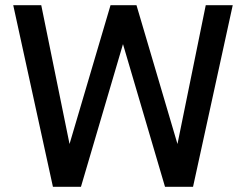

<svg xmlns="http://www.w3.org/2000/svg" viewBox="-20 -720 948 740"><path d="M292 0H184L31 -700H139L248 -165L406 -700H506L664 -165L773 -700H877L724 0H616L454 -550Z"/></svg>

Font: Red Hat Display Medium
Style: Regular
Weight: 500
Designer: Pentagram / MCKL
Foundry: Pentagram / MCKL
Version: Version 1.005; Red Hat Display Medium